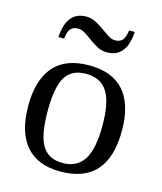

<svg xmlns="http://www.w3.org/2000/svg" viewBox="-104 -752 709 839"><g transform="rotate(15 250.0 -332.0)"><path d="M461.9 -231.9Q461.9 9.8 247.1 9.8Q143.6 9.8 90.8 -52.2Q38.1 -114.3 38.1 -231.9Q38.1 -348.1 90.8 -409.7Q143.6 -471.2 251 -471.2Q355.5 -471.2 408.7 -410.9Q461.9 -350.6 461.9 -231.9ZM374 -231.9Q374 -337.4 343.3 -384.8Q312.5 -432.1 247.1 -432.1Q183.1 -432.1 154.5 -386.7Q126 -341.3 126 -231.9Q126 -121.1 155 -75Q184.1 -28.8 247.1 -28.8Q311.5 -28.8 342.8 -76.7Q374 -124.5 374 -231.9ZM309.1 -545.9Q285.6 -545.9 265.9 -556.4Q246.1 -566.9 228.5 -579.8Q210.9 -592.8 194.6 -603.3Q178.2 -613.8 162.1 -613.8Q146.5 -613.8 137 -607.9Q127.4 -602.1 122.1 -591.1Q116.7 -580.1 113.3 -555.7H87.9Q95.2 -673.8 183.1 -673.8Q206.5 -673.8 226.3 -663.3Q246.1 -652.8 263.9 -639.9Q281.7 -627 298.1 -616.5Q314.5 -606 330.1 -606Q351.1 -606 362.8 -618.2Q374.5 -630.4 378.9 -663.6H404.3Q397 -545.9 309.1 -545.9Z"/></g></svg>

Font: Times New Roman
Style: Regular
Weight: 400
Designer: Steve Matteson
Foundry: Ascender Corporation
Version: Version 2.00.3